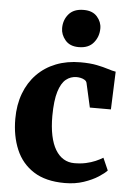

<svg xmlns="http://www.w3.org/2000/svg" viewBox="-57 -862 628 917"><g transform="rotate(5 257.0 -404.0)"><path d="M288 11Q196.5 11 138.8 -26Q81 -63 53.8 -127.5Q26.5 -192 26.5 -274Q26.5 -341.5 47 -396Q67.5 -450.5 105.5 -489.5Q143.5 -528.5 196.2 -549.2Q249 -570 313.5 -570Q360 -570 392 -563.5Q424 -557 446.2 -549.8Q468.5 -542.5 484.5 -540L477.5 -358.5H376.5L350.5 -474Q348.5 -483 340 -488.2Q331.5 -493.5 320.8 -495.8Q310 -498 301.5 -498Q272.5 -498 250.2 -480Q228 -462 215 -419.8Q202 -377.5 201.5 -303.5Q201.5 -250 210 -209.5Q218.5 -169 234.8 -142Q251 -115 274 -101.2Q297 -87.5 325 -87.5Q356 -87.5 381 -93Q406 -98.5 426.2 -107.2Q446.5 -116 462 -125.5L488 -66.5Q476 -53 447.8 -34.8Q419.5 -16.5 378.8 -2.8Q338 11 288 11ZM297.5 -641.5Q255.5 -641.5 233.5 -667.8Q211.5 -694 211.5 -725Q211.5 -764.5 235.5 -792.5Q259.5 -820.5 306.5 -820.5H307.5Q349.5 -820.5 371.5 -795.5Q393.5 -770.5 393.5 -739.5Q393.5 -700 369.5 -670.8Q345.5 -641.5 298.5 -641.5Z"/></g></svg>

Font: Merriweather Light 18pt Black
Style: Regular
Weight: 900
Version: Version 2.100